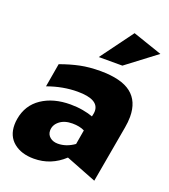

<svg xmlns="http://www.w3.org/2000/svg" viewBox="-146 -907 903 1024"><g transform="rotate(20 305.5 -394.5)"><path d="M257 -107Q230 -107 212.5 -121.5Q195 -136 195 -159Q195 -191 222.5 -213Q250 -235 295 -235Q336 -235 364 -221L350 -139Q305 -107 257 -107ZM571 -373Q571 -461 514.5 -505Q458 -549 339 -549Q277 -549 226 -538.5Q175 -528 117 -507L94 -373Q180 -404 263 -404Q384 -404 384 -337Q384 -327 381 -315L379 -306Q355 -315 321.5 -321Q288 -327 251 -327Q154 -327 88.5 -283Q23 -239 9 -157Q6 -139 6 -123Q6 -59 49.5 -23.5Q93 12 164 12Q261 12 334 -56L508 12L565 -311Q571 -344 571 -373ZM305 -616H439L608 -744L441 -801Z"/></g></svg>

Font: Geom Black
Style: Bold Italic
Weight: 900
Italic angle: -10°
Version: Version 1.102